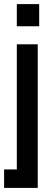

<svg xmlns="http://www.w3.org/2000/svg" viewBox="-28 -716 261 936"><path d="M-8 200V110H54V-500H156V200ZM54 -588H163V-696H54Z"/></svg>

Font: TASA Orbiter Display Medium
Style: Regular
Weight: 500
Designer: Weizhong Zhang
Version: Version 1.000;Glyphs 3.1.2 (3151)